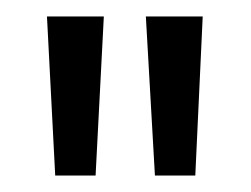

<svg xmlns="http://www.w3.org/2000/svg" viewBox="-20 -815 304 233"><path d="M37 -795H106L96 -602H47ZM157 -795H226L217 -602H168Z"/></svg>

Font: SVN-Poppins Light
Style: Regular
Weight: 300
Designer: Ninad Kale (Devanagari), Jonny Pinhorn (Latin)
Foundry: Indian Type Foundry
Version: Version 3.002 2017; ttfautohint (v1.8.3)